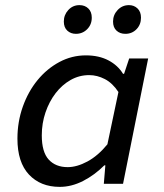

<svg xmlns="http://www.w3.org/2000/svg" viewBox="-20 -717 640 749"><path d="M213 12Q138 12 93 -36Q48 -84 48 -176Q48 -242 69 -301Q90 -360 126.5 -404.5Q163 -449 211.5 -475Q260 -501 315 -501Q366 -501 403 -481.5Q440 -462 460 -429H464L484 -489H558L460 0H385L391 -72H387Q349 -34 304 -11Q259 12 213 12ZM244 -65Q280 -65 321 -87Q362 -109 399 -154L442 -358Q419 -393 389 -408.5Q359 -424 328 -424Q289 -424 255.5 -405Q222 -386 197 -353.5Q172 -321 157.5 -278.5Q143 -236 143 -189Q143 -124 170 -94.5Q197 -65 244 -65ZM276 -585Q256 -585 242.5 -597.5Q229 -610 229 -633Q229 -659 246.5 -678Q264 -697 290 -697Q311 -697 324.5 -684Q338 -671 338 -648Q338 -621 320 -603Q302 -585 276 -585ZM469 -585Q448 -585 434.5 -597.5Q421 -610 421 -633Q421 -659 439 -678Q457 -697 483 -697Q503 -697 516.5 -684Q530 -671 530 -648Q530 -621 512.5 -603Q495 -585 469 -585Z"/></svg>

Font: Source Code Pro Medium
Style: Italic
Weight: 500
Italic angle: -11°
Monospace: yes
Designer: Paul D. Hunt, Teo Tuominen
Foundry: Adobe Systems Incorporated
Version: Version 1.050;PS 1.000;hotconv 16.6.51;makeotf.lib2.5.65220